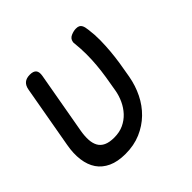

<svg xmlns="http://www.w3.org/2000/svg" viewBox="-142 -717 884 884"><g transform="rotate(-45 300.0 -275.0)"><path d="M101 -515Q105 -538 118 -549Q131 -560 154 -560Q177 -560 186 -549Q195 -538 191 -515L137 -210Q132 -180 133.5 -156Q135 -132 144.5 -115Q154 -98 173.5 -89Q193 -80 224 -80Q259 -80 285.5 -92.5Q312 -105 331.5 -126Q351 -147 363.5 -174Q376 -201 381 -230Q388 -269 393.5 -304Q399 -339 402 -373.5Q405 -408 405 -442.5Q405 -477 401 -515Q401 -518 400.5 -521Q400 -524 401 -527Q404 -545 421.5 -552.5Q439 -560 454 -560Q466 -560 472.5 -556.5Q479 -553 482.5 -547Q486 -541 488 -533Q490 -525 491 -515Q496 -478 495.5 -443Q495 -408 492 -373.5Q489 -339 483.5 -303.5Q478 -268 471 -230Q462 -180 440.5 -136.5Q419 -93 385.5 -60.5Q352 -28 307.5 -9Q263 10 208 10Q157 10 122.5 -6Q88 -22 68.5 -50.5Q49 -79 43.5 -120Q38 -161 47 -210Z"/></g></svg>

Font: Maple Mono Normal NL
Style: Italic
Weight: 400
Italic angle: -10°
Monospace: yes
Designer: subframe7536
Version: Version 7.000